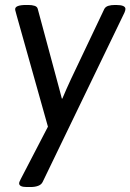

<svg xmlns="http://www.w3.org/2000/svg" viewBox="-20 -545 525 773"><path d="M88 208Q57 208 57 193Q57 188 64 175L173 -35L47 -483Q45 -492 43 -498Q41 -504 41 -508Q41 -525 86 -525H94Q109 -525 119.5 -521.5Q130 -518 132 -509L208 -227Q213 -208 218.5 -188Q224 -168 229 -148H231Q239 -167 248 -187.5Q257 -208 266 -227L400 -509Q405 -518 416 -521.5Q427 -525 443 -525H447Q485 -525 485 -509Q485 -503 481 -494L152 187Q147 198 134 203Q121 208 103 208Z"/></svg>

Font: Asap
Style: Italic
Weight: 400
Italic angle: -6°
Designer: Pablo Cosgaya
Foundry: Omnibus-Type
Version: Version 3.001; ttfautohint (v1.8.3)